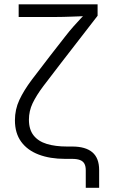

<svg xmlns="http://www.w3.org/2000/svg" viewBox="-20 -748 534 904"><path d="M383.8 136.2V53.7Q383.8 34.2 377.2 22.5Q370.6 10.7 356.4 5.4Q342.3 0 318.8 0H286.6Q215.3 0 162.1 -20.3Q108.9 -40.5 79.6 -80.8Q50.3 -121.1 50.3 -181.6Q50.3 -232.4 71 -277.1Q91.8 -321.8 129.6 -372.3Q167.5 -422.9 218.8 -488.8L286.6 -575.7Q306.6 -601.6 325.2 -622.6Q343.8 -643.6 360.8 -661.6Q377.9 -679.7 393.1 -695.3V-672.9Q375.5 -671.9 356.2 -671.1Q336.9 -670.4 317.1 -669.7Q297.4 -668.9 277.8 -668.5Q258.3 -668 240.2 -668H67.9V-727.5H439.5V-673.8L266.1 -449.7Q217.8 -387.2 184.3 -342.8Q150.9 -298.3 133.5 -261.7Q116.2 -225.1 116.2 -184.6Q116.2 -138.2 138.2 -110.4Q160.2 -82.5 200.4 -70.3Q240.7 -58.1 295.4 -58.1H319.8Q382.8 -58.1 414.8 -31Q446.8 -3.9 446.8 52.7V136.2Z"/></svg>

Font: Inter 18pt Light
Style: Regular
Weight: 300
Designer: Rasmus Andersson
Foundry: rsms
Version: Version 4.001;git-66647c0bb